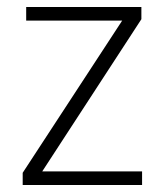

<svg xmlns="http://www.w3.org/2000/svg" viewBox="-20 -530 472 550"><path d="M45 0V-35L330 -471H55V-510H385V-475L101 -39H387V0Z"/></svg>

Font: Saira SemiCondensed ExtraLight
Style: Regular
Weight: 250
Width: 4
Designer: Hector Gatti with collaboration of the Omnibus-Type team
Foundry: Omnibus-Type
Version: Version 1.101